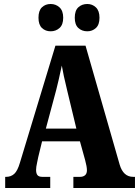

<svg xmlns="http://www.w3.org/2000/svg" viewBox="-20 -943 697 963"><path d="M6 -56H11Q35 -56 51.5 -71Q68 -86 80 -127L258 -714H409L580 -118Q598 -56 648 -56H657V0H348V-56H382Q397 -56 406.5 -64Q416 -72 416 -89Q416 -107 407 -140L381 -234H191L172 -156Q171 -149 166 -127Q161 -105 161 -91Q161 -73 168 -64.5Q175 -56 192 -56H232V0H6ZM363 -298 317 -489Q297 -571 290 -614Q272 -530 262 -492L210 -298ZM173 -854Q173 -890 190.5 -906.5Q208 -923 234 -923Q260 -923 278.5 -906Q297 -889 297 -854Q297 -819 278.5 -802.5Q260 -786 234 -786Q208 -786 190.5 -802.5Q173 -819 173 -854ZM355 -854Q355 -890 373 -906.5Q391 -923 418 -923Q443 -923 461 -906Q479 -889 479 -854Q479 -819 461 -802.5Q443 -786 418 -786Q391 -786 373 -802.5Q355 -819 355 -854Z"/></svg>

Font: Noto Serif CondBlack
Style: Regular
Weight: 900
Width: 3
Designer: Monotype Design Team
Foundry: Monotype Imaging Inc.
Version: Version 1.001